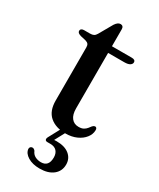

<svg xmlns="http://www.w3.org/2000/svg" viewBox="-203 -643 763 924"><g transform="rotate(30 178.5 -181.0)"><path d="M70 -428 41.5 -434.5Q30 -438 25.5 -442.2Q21 -446.5 21 -452Q21 -459.5 26.2 -463.2Q31.5 -467 40 -467H73Q85.5 -467 93.2 -471Q101 -475 107 -485.5L149.5 -560Q156.5 -570.5 163.5 -575.5Q170.5 -580.5 178 -580.5Q186 -580.5 190.5 -575.5Q195 -570.5 195 -561V-122Q195 -87 209.5 -68.8Q224 -50.5 249 -50.5Q266.5 -50.5 276.8 -56.5Q287 -62.5 293 -70.2Q299 -78 304.2 -84.5Q309.5 -91 317 -92.5Q322.5 -93 326 -89Q329.5 -85 329 -76.5Q328.5 -54.5 313.2 -35Q298 -15.5 271.5 -3.5Q245 8.5 210.5 8.5Q155.5 8.5 123.2 -19.8Q91 -48 91 -105.5V-400.5Q91 -412 86.5 -418.2Q82 -424.5 70 -428ZM149.5 -430V-467H305.5Q315 -467 320.2 -463.5Q325.5 -460 325.5 -452.5Q325.5 -443 315.5 -436.5Q305.5 -430 284.5 -430ZM185.5 -5.5H216L175.5 70L157.5 64.5Q165 63.5 173.5 62.8Q182 62 193.5 62Q238.5 62 263.8 82.5Q289 103 289 136.5Q289 173 261.8 195Q234.5 217 187 217Q147.5 217 121.8 201.2Q96 185.5 93.5 162.5Q93 155.5 97 151.2Q101 147 106.5 146.5Q112 146 116.2 148.8Q120.5 151.5 123.5 155.5Q130.5 172.5 145.2 180Q160 187.5 177.5 187.5Q220.5 187.5 220.5 136.5Q220.5 114.5 208.5 101.2Q196.5 88 173 88H157Q147 88 144.5 82Q142 76 146 68Z"/></g></svg>

Font: Fraunces 28pt
Style: Regular
Weight: 400
Version: Version 1.000;[b76b70a41]